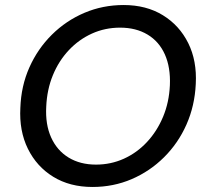

<svg xmlns="http://www.w3.org/2000/svg" viewBox="-20 -732 825 764"><path d="M348 12Q258 12 192 -28.5Q126 -69 91 -140Q56 -211 61 -303Q64 -390 97 -464Q130 -538 186.5 -594Q243 -650 316 -681Q389 -712 472 -712Q562 -712 628 -671.5Q694 -631 729 -560.5Q764 -490 759 -398Q755 -311 722 -236.5Q689 -162 632.5 -106Q576 -50 503.5 -19Q431 12 348 12ZM362 -77Q421 -77 473 -100.5Q525 -124 565 -167Q605 -210 629 -267.5Q653 -325 656 -393Q659 -464 636 -515.5Q613 -567 567 -594.5Q521 -622 458 -622Q398 -622 346 -598.5Q294 -575 254 -532.5Q214 -490 190.5 -433Q167 -376 164 -308Q160 -237 183.5 -185Q207 -133 253 -105Q299 -77 362 -77Z"/></svg>

Font: DM Sans Medium
Style: Italic
Weight: 500
Italic angle: -10°
Designer: Colophon Foundry, Jonny Pinhorn
Foundry: Colophon Foundry
Version: Version 4.004;gftools[0.9.30]